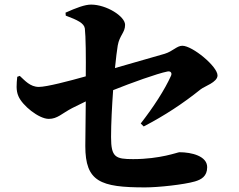

<svg xmlns="http://www.w3.org/2000/svg" viewBox="-20 -804 1040 835"><path d="M66 -474 55 -470C52 -439 49 -411 60 -386C77 -345 149 -287 192 -287C230 -287 248 -310 294 -334L353 -363L351 -169C351 -14 416 11 611 11C668 11 780 -1 828 -15C855 -23 881 -37 881 -77C881 -125 814 -142 760 -142C753 -142 677 -112 559 -112C482 -112 463 -120 463 -208C463 -267 467 -342 472 -412C552 -444 663 -484 708 -493C722 -496 729 -487 724 -475C696 -413 648 -339 592 -267L605 -254C697 -302 776 -354 852 -415C869 -429 926 -446 926 -476C926 -515 817 -605 773 -605C749 -605 732 -581 696 -570L480 -508C484 -551 489 -586 492 -606C500 -651 524 -662 524 -696C524 -733 443 -784 376 -784C349 -784 312 -770 265 -749L266 -736C317 -717 346 -703 349 -680C353 -647 354 -553 353 -472C282 -452 183 -426 149 -426C111 -426 88 -454 66 -474Z"/></svg>

Font: Noto Serif CJK HK Black
Style: Regular
Weight: 900
Designer: Ryoko NISHIZUKA 西塚涼子 (kana & ideographs); Frank Grießhammer (Latin, Greek & Cyrillic); Wenlong ZHANG 张文龙 (bopomofo); San
Foundry: Adobe
Version: Version 2.001;hotconv 1.1.0;makeotfexe 2.6.0